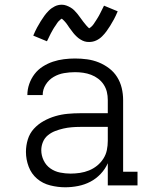

<svg xmlns="http://www.w3.org/2000/svg" viewBox="-20 -786 640 814"><path d="M256 8Q225 8 193 0Q161 -8 137 -28.5Q113 -49 101.5 -79.5Q90 -110 90 -142Q90 -169 98 -195Q106 -221 124 -240.5Q142 -260 165.5 -273Q189 -286 214.5 -293.5Q240 -301 267 -303.5Q294 -306 320 -306H437V-362Q437 -380 433 -396.5Q429 -413 419.5 -427.5Q410 -442 396 -452.5Q382 -463 366 -469Q350 -475 333 -477.5Q316 -480 298 -480Q275 -480 251.5 -476Q228 -472 207.5 -460Q187 -448 174 -427.5Q161 -407 161 -383H96Q96 -407 104 -430Q112 -453 126.5 -472Q141 -491 161.5 -504Q182 -517 204.5 -524.5Q227 -532 251 -535Q275 -538 298 -538Q324 -538 349.5 -534.5Q375 -531 398.5 -521.5Q422 -512 442.5 -496.5Q463 -481 476.5 -459.5Q490 -438 496 -413Q502 -388 502 -362V-58H563V0H437V-94Q426 -69 406.5 -48.5Q387 -28 363 -15.5Q339 -3 311.5 2.5Q284 8 256 8ZM279 -50Q299 -50 319 -53Q339 -56 357.5 -63.5Q376 -71 391.5 -83.5Q407 -96 418 -113Q429 -130 433 -149.5Q437 -169 437 -189V-248H320Q302 -248 284 -246.5Q266 -245 248.5 -241Q231 -237 214 -230.5Q197 -224 183 -212.5Q169 -201 162 -184Q155 -167 155 -149Q155 -127 165 -106Q175 -85 193.5 -72Q212 -59 234.5 -54.5Q257 -50 279 -50ZM358 -608Q353 -608 348 -608.5Q343 -609 338.5 -610.5Q334 -612 329.5 -614Q325 -616 320.5 -619Q316 -622 312.5 -624.5Q309 -627 305 -631Q301 -635 297.5 -638.5Q294 -642 291 -646Q288 -650 285 -654Q282 -658 279 -662Q276 -666 273 -670Q270 -674 267 -679Q264 -684 260.5 -688Q257 -692 254.5 -695Q252 -698 248 -701.5Q244 -705 242 -707Q240 -706 236 -703Q232 -700 228 -695.5Q224 -691 222.5 -688.5Q221 -686 219 -683Q217 -680 215 -677Q213 -674 210.5 -670.5Q208 -667 205.5 -662.5Q203 -658 200.5 -653.5Q198 -649 195.5 -644.5Q193 -640 190.5 -634.5Q188 -629 185 -623Q182 -617 179 -611L121 -635Q129 -654 137 -669Q145 -684 153 -696.5Q161 -709 168.5 -719.5Q176 -730 187 -741Q198 -752 212 -759Q226 -766 242 -766Q252 -766 261.5 -762.5Q271 -759 279.5 -754Q288 -749 295 -742Q302 -735 308.5 -727Q315 -719 320.5 -711Q326 -703 333 -694Q340 -685 346 -678Q352 -671 358 -666Q360 -667 364 -670Q368 -673 372 -677.5Q376 -682 377.5 -684.5Q379 -687 381 -690Q383 -693 385 -696Q387 -699 389.5 -703Q392 -707 394.5 -711Q397 -715 399.5 -719.5Q402 -724 404.5 -729Q407 -734 409.5 -739Q412 -744 415 -750Q418 -756 421 -762L479 -738Q471 -719 463 -704Q455 -689 447 -676.5Q439 -664 431.5 -653.5Q424 -643 413 -632Q402 -621 388 -614.5Q374 -608 358 -608Z"/></svg>

Font: Iosevka Curly Slab LtEx
Style: Regular
Weight: 300
Width: 7
Monospace: yes
Designer: Belleve Invis
Foundry: Belleve Invis
Version: Version 11.1.0; ttfautohint (v1.8.3)